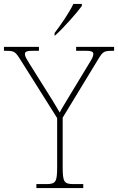

<svg xmlns="http://www.w3.org/2000/svg" viewBox="-31 -951 597 971"><path d="M245 -784V-771H247C288 -807 358 -886 383 -921V-931H340C319 -886 274 -822 245 -784ZM153 0H390V-20H342C292 -20 286 -31 286 -108V-356L466 -652C489 -690 495 -694 538 -694H546V-714H354V-694H403C437 -694 441 -687 441 -677C441 -665 432 -650 419 -629L325 -474C300 -432 281 -402 271 -382C249 -421 223 -462 197 -503L118 -629C105 -650 95 -665 95 -677C95 -687 99 -694 133 -694H166V-714H-11V-694H-2C41 -694 46 -690 71 -651L258 -354V-108C258 -31 252 -20 202 -20H153Z"/></svg>

Font: Noto Serif Malayalam Thin
Style: Regular
Weight: 100
Designer: Indian type Foundry, Jelle Bosma, Monotype Design Team
Foundry: Monotype Imaging Inc.
Version: Version 2.104